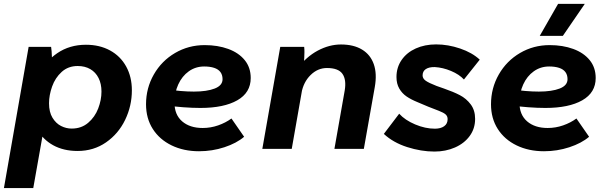

<svg xmlns="http://www.w3.org/2000/svg" viewBox="-34 -759 3096 979"><path d="M112 -520H226.6Q229.6 -502.2 230.7 -468.4Q231.8 -434.6 228.8 -416L170.6 -102H189.2L135.6 200H-14ZM127.8 -218.6Q127.8 -302.4 161.6 -373.8Q195.4 -445.2 258.2 -488Q321 -530.8 404.2 -530.8Q474 -530.8 527.1 -501.8Q580.2 -472.8 609.3 -420Q638.4 -367.2 638.4 -298.6Q638.4 -219 604.1 -147.9Q569.8 -76.8 506.6 -33Q443.4 10.8 361.8 10.8Q290 10.8 237 -18.5Q184 -47.8 155.9 -100.1Q127.8 -152.4 127.8 -218.6ZM483.4 -292Q483.4 -331.6 468.6 -361.1Q453.8 -390.6 426.5 -406.5Q399.2 -422.4 362.2 -422.4Q313.6 -422.4 280.5 -392.3Q247.4 -362.2 231.7 -317.9Q216 -273.6 216 -232.4Q216 -187.6 233.5 -158.8Q251 -130 277.1 -116.7Q303.2 -103.4 331.4 -103.4Q381 -103.4 415.5 -132.8Q450 -162.2 466.7 -205.8Q483.4 -249.4 483.4 -292Z M710.6 -227.2Q710.6 -309.8 750.4 -379.3Q790.2 -448.8 858.8 -488.9Q927.4 -529 1009.6 -529Q1076.4 -529 1129.8 -509.5Q1183.2 -490 1213.8 -452.4Q1244.4 -414.8 1244.4 -361.2Q1244.4 -286.6 1176 -247.6Q1107.6 -208.6 987.8 -208.6Q905.4 -208.6 798.2 -223L810.4 -304.2Q891 -292 954.6 -292Q1021 -292 1060.9 -307.6Q1100.8 -323.2 1100.8 -355.2Q1100.8 -377 1090 -391.5Q1079.2 -406 1058 -413Q1036.8 -420 1007.2 -420Q963.2 -420 928.7 -395.4Q894.2 -370.8 874.9 -328.4Q855.6 -286 855.6 -235.8Q855.6 -174 894.8 -140.2Q934 -106.4 999.6 -106.4Q1040.2 -106.4 1078.3 -119.7Q1116.4 -133 1146.2 -154.8L1210.8 -61.6Q1172.2 -28.6 1110.1 -8.2Q1048 12.2 980.8 12.2Q902.8 12.2 841.2 -17.6Q779.6 -47.4 745.1 -101.4Q710.6 -155.4 710.6 -227.2Z M1395 -520H1517Q1518.4 -507 1518.3 -493.3Q1518.2 -479.6 1517.4 -464.8Q1516.8 -449.6 1514.4 -423L1524 -400.6L1453.6 0H1303.6ZM1704.4 -532.2Q1769.2 -532.2 1812.1 -506.2Q1855 -480.2 1872 -431.5Q1889 -382.8 1877 -315L1821.2 0H1671.2L1723.6 -297.2Q1733 -352.6 1712.2 -382.4Q1691.4 -412.2 1633 -412.2Q1586 -412.2 1549.6 -376.3Q1513.2 -340.4 1503.2 -284.4L1478 -405Q1527.6 -469.8 1586.4 -501Q1645.2 -532.2 1704.4 -532.2Z M1923.2 -76.2 2001.4 -179.2Q2031.2 -146.4 2082.8 -124.6Q2134.4 -102.8 2183.4 -102.8Q2213 -102.8 2230.7 -115.4Q2248.4 -128 2248.4 -151.6Q2248.4 -166.4 2238.2 -175.5Q2228 -184.6 2204.2 -193.8Q2150.8 -213.6 2095.2 -238Q2061.8 -251.6 2039 -267.2Q2016.2 -282.8 2001.9 -307.4Q1987.6 -332 1987.6 -366.4Q1987.6 -415.2 2013.8 -453.2Q2040 -491.2 2086 -511.9Q2132 -532.6 2189.6 -532.6Q2250.6 -532.6 2312.2 -511.6Q2373.8 -490.6 2412.2 -454.8L2331.6 -353.6Q2307.4 -379.8 2265.8 -397.2Q2224.2 -414.6 2183.2 -417Q2153.4 -417.6 2137.1 -406.6Q2120.8 -395.6 2120.8 -374.4Q2120.8 -358.6 2136.6 -347.4Q2152.4 -336.2 2192 -320.8Q2207.8 -315.8 2230.2 -307.4Q2277.6 -291 2310.7 -273.8Q2343.8 -256.6 2366.2 -226.7Q2388.6 -196.8 2388.6 -152.8Q2388.6 -103.6 2361.1 -65.8Q2333.6 -28 2286.1 -7.1Q2238.6 13.8 2181.2 13.8Q2113.6 13.8 2042.3 -9Q1971 -31.8 1923.2 -76.2Z M2469.6 -227.2Q2469.6 -309.8 2509.4 -379.3Q2549.2 -448.8 2617.8 -488.9Q2686.4 -529 2768.6 -529Q2835.4 -529 2888.8 -509.5Q2942.2 -490 2972.8 -452.4Q3003.4 -414.8 3003.4 -361.2Q3003.4 -286.6 2935 -247.6Q2866.6 -208.6 2746.8 -208.6Q2664.4 -208.6 2557.2 -223L2569.4 -304.2Q2650 -292 2713.6 -292Q2780 -292 2819.9 -307.6Q2859.8 -323.2 2859.8 -355.2Q2859.8 -377 2849 -391.5Q2838.2 -406 2817 -413Q2795.8 -420 2766.2 -420Q2722.2 -420 2687.7 -395.4Q2653.2 -370.8 2633.9 -328.4Q2614.6 -286 2614.6 -235.8Q2614.6 -174 2653.8 -140.2Q2693 -106.4 2758.6 -106.4Q2799.2 -106.4 2837.3 -119.7Q2875.4 -133 2905.2 -154.8L2969.8 -61.6Q2931.2 -28.6 2869.1 -8.2Q2807 12.2 2739.8 12.2Q2661.8 12.2 2600.2 -17.6Q2538.6 -47.4 2504.1 -101.4Q2469.6 -155.4 2469.6 -227.2ZM2718.2 -576.2 2811.6 -739.2H2947.8L2836 -576.2Z"/></svg>

Font: Fixel Italic Variable 20240409 Display Thin
Style: Italic
Weight: 100
Italic angle: -10°
Designer: AlfaBravo + MacPaw
Foundry: Kyrylo Tkachov, Marchela Mozhyna, Serhii Makarenko, Maria Weinstein, Zakhar Kryvoshyya
Version: Version 1.211;Glyphs 3.2 (3225)